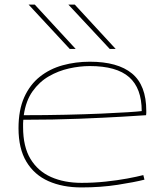

<svg xmlns="http://www.w3.org/2000/svg" viewBox="-20 -810 712 840"><path d="M336 10Q254 10 192 -17.5Q130 -45 95.5 -102.5Q61 -160 61 -249Q61 -329 86 -384.5Q111 -440 154.5 -474.5Q198 -509 254.5 -524.5Q311 -540 373 -540Q495 -540 557.5 -488.5Q620 -437 620 -325Q620 -321 620 -315.5Q620 -310 619 -306Q592 -304 515.5 -299.5Q439 -295 327 -290.5Q215 -286 82 -286Q81 -278 81 -270Q81 -262 81 -254Q81 -168 113.5 -114.5Q146 -61 203.5 -35.5Q261 -10 337 -10Q390 -10 442 -15.5Q494 -21 537 -29Q580 -37 607 -44L612 -24Q569 -13 495 -1.5Q421 10 336 10ZM84 -306Q181 -306 268 -308Q355 -310 424 -313Q493 -316 539 -319Q585 -322 600 -324Q600 -424 545 -472.5Q490 -521 373 -521Q329 -521 282 -510.5Q235 -500 193.5 -476Q152 -452 122.5 -410.5Q93 -369 84 -306ZM285 -596 105 -790H132L311 -596ZM460 -596 279 -790H307L486 -596Z"/></svg>

Font: Georama Extended Thin
Style: Regular
Weight: 100
Width: 7
Designer: Jean-Baptiste Levee
Foundry: Production Type
Version: Version 1.000